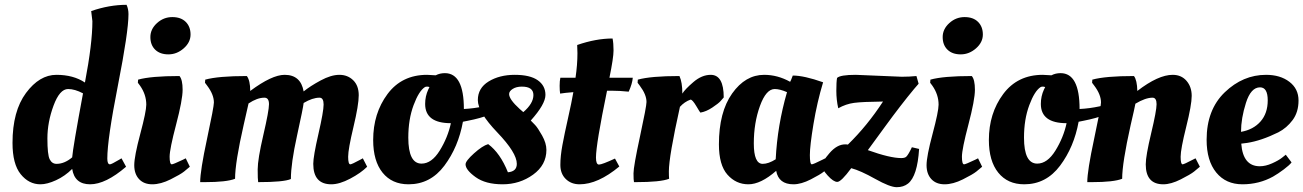

<svg xmlns="http://www.w3.org/2000/svg" viewBox="-20 -754 5417 798"><path d="M504 -61Q419 12 354.5 12Q290 12 280 -52Q250 -22 213 -5Q176 12 148 12Q100 12 66 -30Q32 -72 32 -160Q32 -292 88 -367.5Q144 -443 214.5 -443Q285 -443 333 -411Q364 -573 364 -666L359 -708Q434 -734 506 -734Q514 -717 514 -695Q514 -622 470 -398.5Q426 -175 426 -95Q426 -71 437 -71Q443 -71 475 -90L485 -96ZM263 -384Q228 -384 202.5 -315Q177 -246 177 -178.5Q177 -111 186.5 -92Q196 -73 215 -73Q248 -73 280 -100Q283 -140 325 -366Q291 -384 263 -384Z M694 -71Q700 -71 740 -90L752 -96L769 -61Q760 -53 745 -41Q730 -29 689 -8.5Q648 12 613 12Q578 12 558 -9.5Q538 -31 538 -67.5Q538 -104 563 -197.5Q588 -291 588 -319Q588 -361 562 -398L553 -410L554 -423Q607 -438 726 -438Q739 -423 739 -381Q739 -339 712 -236.5Q685 -134 685 -102.5Q685 -71 694 -71ZM625 -547.5Q605 -567 605 -600Q605 -633 632.5 -658Q660 -683 696 -683Q732 -683 752 -663Q772 -643 772 -610.5Q772 -578 743.5 -553Q715 -528 680 -528Q645 -528 625 -547.5Z M831 3H812Q812 -44 840.5 -177Q869 -310 869 -328Q869 -361 841 -398L832 -410L833 -423Q887 -438 1006 -438Q1020 -419 1020 -376Q1110 -443 1163 -443Q1230 -443 1242 -374Q1269 -396 1312.5 -419.5Q1356 -443 1390.5 -443Q1425 -443 1448 -420.5Q1471 -398 1471 -358Q1471 -318 1449 -226Q1427 -134 1427 -102.5Q1427 -71 1436 -71Q1442 -71 1477 -90L1488 -96L1506 -61Q1480 -35 1435.5 -11.5Q1391 12 1357 12Q1282 12 1282 -73Q1282 -104 1303.5 -197.5Q1325 -291 1325 -319.5Q1325 -348 1308 -348Q1279 -348 1242 -326Q1240 -306 1214.5 -190Q1189 -74 1189 -10Q1160 3 1053 3Q1051 -8 1051 -50Q1051 -92 1074.5 -193Q1098 -294 1098 -321Q1098 -348 1079 -348Q1049 -348 1013 -324Q1011 -315 993 -236Q957 -78 957 -11Q922 3 831 3Z M1678 12Q1609 12 1570 -36.5Q1531 -85 1531 -172Q1531 -283 1590.5 -363Q1650 -443 1755 -443L1791 -441Q1808 -450 1829 -450Q1908 -450 1908 -301Q1949 -303 1991 -312L2007 -316L2013 -277Q1980 -263 1924 -252L1904 -248Q1885 -143 1827 -65.5Q1769 12 1678 12ZM1732 -74Q1774 -74 1807.5 -128Q1841 -182 1854 -242Q1747 -242 1747 -322Q1747 -354 1760 -382L1765 -392Q1761 -394 1755 -394Q1749 -394 1746 -392Q1721 -376 1699 -317Q1677 -258 1677 -182Q1677 -74 1732 -74Z M2251 -131Q2251 -68 2195.5 -28Q2140 12 2069 12Q1998 12 1956.5 -18Q1915 -48 1915 -71Q1915 -85 1950 -116.5Q1985 -148 2009 -155Q2059 -118 2091 -38Q2128 -41 2128 -73Q2128 -119 2047 -203.5Q1966 -288 1966 -338Q1966 -388 2011 -415.5Q2056 -443 2119.5 -443Q2183 -443 2215 -420.5Q2247 -398 2247 -359.5Q2247 -321 2186 -253Q2193 -246 2204 -234.5Q2215 -223 2233 -191Q2251 -159 2251 -131ZM2149 -394Q2126 -394 2111 -384.5Q2096 -375 2096 -363Q2096 -341 2140 -301L2155 -288Q2197 -324 2197 -359Q2197 -394 2149 -394Z M2610 -431Q2608 -406 2593 -373Q2555 -377 2521 -377H2503Q2457 -154 2457 -99Q2457 -70 2469.5 -70Q2482 -70 2536 -95L2554 -62Q2465 12 2389 12Q2354 12 2331.5 -10Q2309 -32 2309 -68.5Q2309 -105 2317.5 -151Q2326 -197 2341 -263.5Q2356 -330 2363 -371Q2326 -368 2308 -365Q2306 -377 2306 -397.5Q2306 -418 2309 -431H2372Q2380 -485 2380 -533L2379 -564V-567Q2457 -594 2526 -594Q2530 -574 2530 -544Q2530 -514 2513 -431Z M2622 3H2615Q2613 -5 2613 -33.5Q2613 -62 2640 -187Q2667 -312 2667 -330Q2667 -361 2639 -398L2630 -410L2631 -423Q2685 -438 2804 -438Q2816 -412 2816 -365Q2827 -383 2862 -413Q2897 -443 2934 -443Q2988 -443 2988 -349Q2983 -343 2974.5 -333.5Q2966 -324 2940.5 -307Q2915 -290 2891 -286Q2890 -286 2874 -313Q2858 -340 2850 -340Q2825 -331 2806 -310Q2760 -103 2760 -42Q2760 -20 2761 -11Q2726 3 2622 3Z M3264 -414Q3266 -416 3275 -440Q3322 -440 3401 -412Q3376 -329 3361 -238.5Q3346 -148 3346 -109.5Q3346 -71 3354 -71Q3360 -71 3398 -90L3410 -96L3428 -61Q3419 -53 3404.5 -41Q3390 -29 3350 -8.5Q3310 12 3278 12Q3216 12 3206 -44Q3142 12 3090.5 12Q3039 12 3003.5 -28Q2968 -68 2968 -154Q2968 -288 3023 -365.5Q3078 -443 3156 -443Q3212 -443 3264 -414ZM3150 -73Q3174 -73 3204 -92Q3211 -233 3251 -371Q3221 -384 3200 -384Q3164 -384 3138.5 -313.5Q3113 -243 3113 -158Q3113 -73 3150 -73Z M3537 -443 3728 -435Q3760 -435 3789 -438L3798 -406L3779 -384Q3725 -319 3659 -228.5Q3593 -138 3587 -130Q3679 -97 3726 -97Q3741 -97 3747 -103Q3756 -112 3770 -142L3800 -135Q3793 -22 3754 9Q3735 24 3707 24Q3679 24 3617.5 -10.5Q3556 -45 3518 -55Q3476 2 3460 2Q3444 2 3420 -24.5Q3396 -51 3396 -66Q3396 -81 3427.5 -117.5Q3459 -154 3493 -154Q3500 -154 3504 -153Q3585 -232 3650 -332Q3564 -331 3530 -326.5Q3496 -322 3464 -304Q3456 -339 3456 -376.5Q3456 -414 3459 -430Q3472 -443 3537 -443Z M3987 -71Q3993 -71 4033 -90L4045 -96L4062 -61Q4053 -53 4038 -41Q4023 -29 3982 -8.5Q3941 12 3906 12Q3871 12 3851 -9.5Q3831 -31 3831 -67.5Q3831 -104 3856 -197.5Q3881 -291 3881 -319Q3881 -361 3855 -398L3846 -410L3847 -423Q3900 -438 4019 -438Q4032 -423 4032 -381Q4032 -339 4005 -236.5Q3978 -134 3978 -102.5Q3978 -71 3987 -71ZM3918 -547.5Q3898 -567 3898 -600Q3898 -633 3925.5 -658Q3953 -683 3989 -683Q4025 -683 4045 -663Q4065 -643 4065 -610.5Q4065 -578 4036.5 -553Q4008 -528 3973 -528Q3938 -528 3918 -547.5Z M4237 12Q4168 12 4129 -36.5Q4090 -85 4090 -172Q4090 -283 4149.5 -363Q4209 -443 4314 -443L4350 -441Q4367 -450 4388 -450Q4467 -450 4467 -301Q4508 -303 4550 -312L4566 -316L4572 -277Q4539 -263 4483 -252L4463 -248Q4444 -143 4386 -65.5Q4328 12 4237 12ZM4291 -74Q4333 -74 4366.5 -128Q4400 -182 4413 -242Q4306 -242 4306 -322Q4306 -354 4319 -382L4324 -392Q4320 -394 4314 -394Q4308 -394 4305 -392Q4280 -376 4258 -317Q4236 -258 4236 -182Q4236 -74 4291 -74Z M4518 3H4499Q4499 -44 4527.5 -177Q4556 -310 4556 -328Q4556 -361 4528 -398L4519 -410L4520 -423Q4574 -438 4693 -438Q4706 -421 4707 -376Q4794 -443 4854 -443Q4890 -443 4911.5 -418Q4933 -393 4933 -355.5Q4933 -318 4910 -226Q4887 -134 4887 -102.5Q4887 -71 4895 -71Q4901 -71 4937 -90L4949 -96L4967 -61Q4958 -53 4943 -41Q4928 -29 4887.5 -8.5Q4847 12 4815 12Q4742 12 4742 -71Q4742 -106 4764.5 -200Q4787 -294 4787 -321Q4787 -348 4770 -348Q4741 -348 4699 -323Q4696 -306 4679 -233Q4644 -76 4644 -11Q4609 3 4518 3Z M4995 -173Q4995 -298 5070.5 -370.5Q5146 -443 5242 -443Q5301 -443 5339 -414Q5377 -385 5377 -336.5Q5377 -288 5352.5 -255Q5328 -222 5293 -204Q5222 -169 5163 -160L5139 -157Q5146 -63 5216 -63Q5240 -63 5267 -75Q5294 -87 5309 -99L5324 -111L5348 -79Q5340 -68 5316 -50Q5292 -32 5271 -20Q5213 12 5144 12Q5075 12 5035 -37Q4995 -86 4995 -173ZM5217 -391Q5179 -391 5158.5 -326.5Q5138 -262 5138 -206Q5189 -215 5219 -249Q5249 -283 5249 -337Q5249 -391 5217 -391Z"/></svg>

Font: Oleo Script Swash Caps
Style: Regular
Weight: 400
Designer: Soytutype
Foundry: Soytutype
Version: Version 1.002